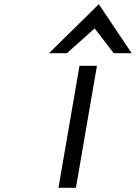

<svg xmlns="http://www.w3.org/2000/svg" viewBox="-20 -893 654 913"><path d="M298 -640 430 -758 521 -640H606L450 -873L213 -640ZM441 -580H358L258 0H341Z"/></svg>

Font: Charger Monospace
Style: Regular
Weight: 400
Designer: Jasper
Foundry: Cannot Into Space Fonts
Version: Version 0.980